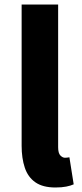

<svg xmlns="http://www.w3.org/2000/svg" viewBox="-20 -818 363 852"><path d="M226 14Q170 14 137 -9Q104 -32 90 -74Q76 -116 76 -171V-798H238V-165Q238 -138 248 -128Q258 -118 268 -118Q273 -118 277 -118.5Q281 -119 288 -120L307 0Q294 6 274 10Q254 14 226 14Z"/></svg>

Font: Noto Sans SC Thin ExtraBold
Style: Regular
Weight: 800
Version: Version 2.004-H2;hotconv 1.0.118;makeotfexe 2.5.65603